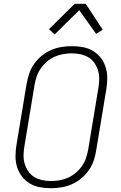

<svg xmlns="http://www.w3.org/2000/svg" viewBox="-20 -987 640 1015"><path d="M249 8Q219 8 190 2.5Q161 -3 137 -17.5Q113 -32 96 -54Q79 -76 70.5 -103.5Q62 -131 62 -160.5Q62 -190 67 -220L121 -546Q126 -573 135 -599.5Q144 -626 161 -650Q178 -674 201 -692.5Q224 -711 250.5 -722.5Q277 -734 305 -738.5Q333 -743 360 -743Q390 -743 419 -737.5Q448 -732 472 -717.5Q496 -703 513 -681Q530 -659 538.5 -631.5Q547 -604 547 -574.5Q547 -545 542 -515L488 -189Q484 -162 474.5 -135.5Q465 -109 448 -85Q431 -61 408 -42.5Q385 -24 358.5 -12.5Q332 -1 304 3.5Q276 8 249 8ZM250 -30Q272 -30 295 -34Q318 -38 339.5 -47.5Q361 -57 380 -73Q399 -89 413 -109Q427 -129 434.5 -151Q442 -173 446 -195L500 -521Q504 -545 504.5 -568.5Q505 -592 498.5 -613.5Q492 -635 479.5 -653.5Q467 -672 448 -683.5Q429 -695 406 -700Q383 -705 359 -705Q337 -705 314 -701Q291 -697 269.5 -687.5Q248 -678 229 -662Q210 -646 196 -626Q182 -606 174.5 -584Q167 -562 163 -540L109 -214Q105 -190 104.5 -166.5Q104 -143 110.5 -121.5Q117 -100 129.5 -81.5Q142 -63 161 -51.5Q180 -40 203 -35Q226 -30 250 -30ZM269 -805 239 -833 375 -967H433L523 -830L488 -808L399 -933Z"/></svg>

Font: Iosevka Aile XLt Obl
Style: Regular
Weight: 200
Italic angle: -9°
Designer: Belleve Invis
Foundry: Belleve Invis
Version: Version 31.1.0; ttfautohint (v1.8.4)